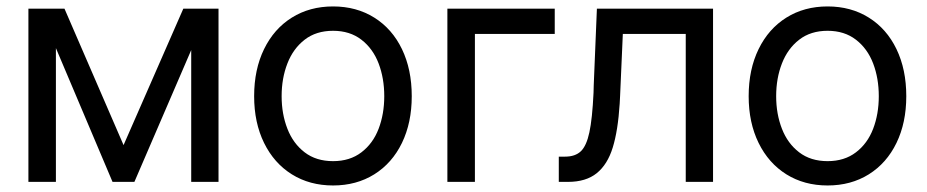

<svg xmlns="http://www.w3.org/2000/svg" viewBox="-20 -557 2838 588"><path d="M541.4 -530.4H620.2L391.6 0H324.6L100.1 -530.4H177.5L358.4 -112.6ZM151.2 0H67V-530.4H151.2ZM565.6 -530.4H649.2V0H565.6Z M758.3 -262.4Q758.3 -344.3 788.7 -406.6Q819.1 -468.9 873.8 -503.1Q928.5 -537.3 1000 -537.3Q1071.5 -537.3 1126.2 -503.1Q1180.9 -468.9 1211 -406.6Q1241 -344.3 1241 -262.4Q1241 -181.3 1211 -119.3Q1180.9 -57.3 1126.2 -23.1Q1071.5 11 1000 11Q928.5 11 873.8 -23.1Q819.1 -57.3 788.7 -119.3Q758.3 -181.3 758.3 -262.4ZM1156.8 -262.4Q1156.8 -317.3 1139.5 -362.7Q1122.2 -408.1 1086.8 -435.4Q1051.5 -462.7 1000 -462.7Q948.2 -462.7 913 -435.4Q877.8 -408.1 860.2 -362.7Q842.5 -317.3 842.5 -262.4Q842.5 -207.9 860.2 -162.6Q877.8 -117.4 913 -90.5Q948.2 -63.5 1000 -63.5Q1051.5 -63.5 1086.8 -90.5Q1122.2 -117.4 1139.5 -162.6Q1156.8 -207.9 1156.8 -262.4Z M1678.9 -453H1434.4V0H1350.1V-530.4H1678.9Z M1691.3 -77.3H1710.6Q1741.7 -77.3 1759 -93.9Q1776.2 -110.5 1785 -151.8Q1793.9 -193 1797.7 -272.8Q1797.7 -279.7 1798.3 -295.6L1808 -530.4H2163.7V0H2080.1V-453H1887.4L1879.1 -264.5L1877.8 -239.6Q1872.6 -157.1 1856.5 -105.1Q1840.5 -53.2 1807.5 -26.6Q1774.5 0 1719.6 0H1691.3Z M2272.8 -262.4Q2272.8 -344.3 2303.2 -406.6Q2333.6 -468.9 2388.3 -503.1Q2443 -537.3 2514.5 -537.3Q2586 -537.3 2640.7 -503.1Q2695.4 -468.9 2725.5 -406.6Q2755.5 -344.3 2755.5 -262.4Q2755.5 -181.3 2725.5 -119.3Q2695.4 -57.3 2640.7 -23.1Q2586 11 2514.5 11Q2443 11 2388.3 -23.1Q2333.6 -57.3 2303.2 -119.3Q2272.8 -181.3 2272.8 -262.4ZM2671.3 -262.4Q2671.3 -317.3 2654 -362.7Q2636.7 -408.1 2601.3 -435.4Q2566 -462.7 2514.5 -462.7Q2462.7 -462.7 2427.5 -435.4Q2392.3 -408.1 2374.7 -362.7Q2357 -317.3 2357 -262.4Q2357 -207.9 2374.7 -162.6Q2392.3 -117.4 2427.5 -90.5Q2462.7 -63.5 2514.5 -63.5Q2566 -63.5 2601.3 -90.5Q2636.7 -117.4 2654 -162.6Q2671.3 -207.9 2671.3 -262.4Z"/></svg>

Font: Pretendard Variable
Style: Regular
Weight: 400
Designer: Base glyphs from Inter by Rasmus Andersson; Hangul glyphs from Noto Sans CJK(Source Han Sans) by Jang Soo-young and Kang
Foundry: Kil Hyung-jin
Version: Version 1.100;FEAKit 1.0